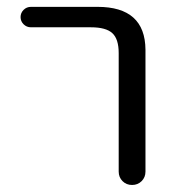

<svg xmlns="http://www.w3.org/2000/svg" viewBox="-20 -562 514 560"><path d="M70.3 -482.4Q57.6 -482.4 48.8 -491.2Q40 -500 40 -512.2Q40 -524.4 48.8 -533.2Q57.6 -542 70.3 -542H264.6Q403.3 -542 404.3 -417V-61.5Q404.3 -44.9 393.1 -33.7Q381.8 -22.5 365.2 -22.5Q348.6 -22.5 337.4 -33.7Q326.2 -44.9 326.2 -61.5V-407.2Q326.2 -448.2 307.6 -465.3Q289.1 -482.4 245.1 -482.4Z"/></svg>

Font: Gen Jyuu Gothic Normal
Style: Regular
Weight: 300
Designer: [Source Han Sans]
Ryoko NISHIZUKA  (kana & ideographs); Paul D. Hunt (Latin, Greek & Cyrillic); Wenlong ZHANG  (bopomofo
Version: Version 1.002.20150607